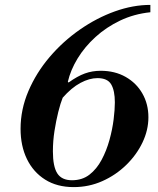

<svg xmlns="http://www.w3.org/2000/svg" viewBox="-20 -751 645 784"><path d="M281 13Q213 13 164.5 -17.5Q116 -48 90 -101.5Q64 -155 64 -225Q64 -304 96 -379Q128 -454 182.5 -518Q237 -582 306 -630Q375 -678 449 -704.5Q523 -731 594 -731V-701Q527 -694 470.5 -667Q414 -640 370 -600Q326 -560 297 -512.5Q268 -465 257 -417L260 -414Q296 -440 326.5 -451Q357 -462 391 -462Q449 -462 493 -437Q537 -412 561.5 -369Q586 -326 586 -272Q586 -220 562 -169.5Q538 -119 495.5 -77.5Q453 -36 398 -11.5Q343 13 281 13ZM274 -15Q316 -15 345.5 -38Q375 -61 395 -98.5Q415 -136 427 -179.5Q439 -223 444 -263.5Q449 -304 449 -333Q449 -381 434 -406.5Q419 -432 378 -432Q345 -432 308.5 -412.5Q272 -393 236 -352Q227 -330 218 -294Q209 -258 202.5 -216.5Q196 -175 196 -133Q196 -71 214 -43Q232 -15 274 -15Z"/></svg>

Font: Libre Bodoni Medium
Style: Italic
Weight: 500
Italic angle: -13°
Designer: Pablo Impallari, Rodrigo Fuenzalida
Foundry: Impallari Type
Version: Version 2.005;gftools[0.9.23]